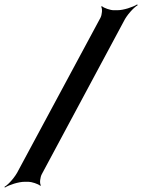

<svg xmlns="http://www.w3.org/2000/svg" viewBox="-84 -757 640 864"><path d="M104 27 473 -661C486 -688 516 -722 536 -734L533 -737C514 -725 472 -711 444 -711H427C413 -711 383 -721 375 -729L371 -727C378 -718 375 -690 368 -677L-2 11C-15 38 -44 72 -64 84L-62 87C-43 75 -1 61 28 61H44C58 61 89 71 97 79L100 77C93 68 97 40 104 27Z"/></svg>

Font: Asimov
Style: EdgeWideIt
Weight: 500
Designer: Google
Version: Version 2.000980: 2014